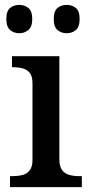

<svg xmlns="http://www.w3.org/2000/svg" viewBox="-20 -766 369 786"><path d="M21 0V-45H34Q54 -45 72 -49.5Q90 -54 101.5 -68.5Q113 -83 113 -111V-425Q113 -454 101.5 -468Q90 -482 72 -486.5Q54 -491 34 -491H29V-536H223V-115Q223 -85 234 -70Q245 -55 263.5 -50Q282 -45 302 -45H315V0ZM253 -630Q231 -630 215.5 -643Q200 -656 200 -688Q200 -721 215.5 -733.5Q231 -746 253 -746Q275 -746 290.5 -733.5Q306 -721 306 -688Q306 -656 290.5 -643Q275 -630 253 -630ZM59 -630Q37 -630 21.5 -643Q6 -656 6 -688Q6 -721 21.5 -733.5Q37 -746 59 -746Q80 -746 96 -733.5Q112 -721 112 -688Q112 -656 96 -643Q80 -630 59 -630Z"/></svg>

Font: Noto Serif Armenian Medium
Style: Regular
Weight: 500
Version: Version 2.007